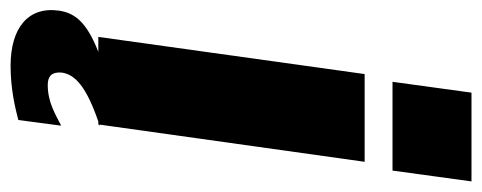

<svg xmlns="http://www.w3.org/2000/svg" viewBox="-338 -462 933 372"><g transform="rotate(90 129.0 -276.5)"><path d="M123 -723 102 -570H274L295 -723ZM87 -516 15 0H44C-18 24 -32 49 -36 77C-44 137 -1 170 71 170C116 170 153 161 176 155L187 72C165 83 142 98 108 98C90 98 83 89 84 72C87 45 112 23 179 0H185V-2C186 -2 187 -3 188 -3H185L257 -516Z"/></g></svg>

Font: United Sans ExtraBold
Style: Italic
Weight: 800
Italic angle: -8°
Designer: Pablo Impallari, Rodrigo Fuenzalida (Modified by Dan O. Williams)
Version: Version 1.000;PS 001.000;hotconv 1.0.88;makeotf.lib2.5.64775